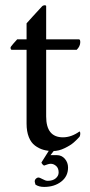

<svg xmlns="http://www.w3.org/2000/svg" viewBox="-20 -573 344 737"><path d="M173.8 22.5H198.2Q216.8 22.5 229 36.6Q241.2 50.8 241.2 70.3Q241.2 104 214.8 124.3Q188.5 144.5 149.4 144.5Q129.4 144.5 116.2 135.7Q116.2 134.8 114.7 130.1Q113.3 125.5 113.3 122.1Q113.3 117.2 117.9 112.8Q122.6 108.4 127 108.4Q132.3 108.4 143.6 114.7Q154.8 121.1 163.1 121.1Q182.6 121.1 193.8 111.6Q205.1 102.1 205.1 88.9Q205.1 72.8 195.6 64.2Q186 55.7 174.8 55.7Q166.5 55.7 149.4 62.5Q147.5 62.5 142.8 57.4Q138.2 52.2 139.6 49.8Q143.6 43.5 155 25.4Q166.5 7.3 170.9 0H191.4ZM157.2 -421.9H283.2Q288.1 -421.9 288.1 -411.1Q288.1 -395.5 274.4 -381.8H157.2V-126Q157.2 -45.9 221.7 -45.9Q253.9 -45.9 285.2 -68.4Q288.1 -66.9 288.1 -61.5Q288.1 -50.8 284.2 -46.9Q274.4 -36.1 262.5 -25.6Q250.5 -15.1 228 -4.2Q205.6 6.8 183.6 6.8Q163.6 6.8 146.5 2Q129.4 -2.9 114.3 -14.2Q99.1 -25.4 90.6 -46.9Q82 -68.4 82 -98.6V-381.8H25.4Q20.5 -381.8 20.5 -390.6Q20.5 -393.1 31.2 -405.5Q42 -418 45.9 -421.9H82V-483.4Q89.8 -492.7 104.5 -508.5Q119.1 -524.4 129.9 -536.1Q140.6 -547.9 141.6 -548.8Q144 -551.3 147.7 -552.2Q151.4 -553.2 154.3 -552.5Q157.2 -551.8 157.2 -549.8Z"/></svg>

Font: Amiri
Style: Regular
Weight: 400
Designer: Khaled Hosny
Version: Version 000.108